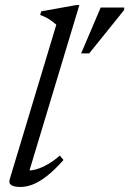

<svg xmlns="http://www.w3.org/2000/svg" viewBox="-20 -732 513 762"><path d="M203.5 -634Q194.5 -642 185.2 -648.8Q176 -655.5 165 -661.5Q154 -667.5 139.5 -672.5L143.5 -687L283 -712H295L92.5 -40.5L85.5 -56Q102.5 -54 124.5 -60.2Q146.5 -66.5 170.5 -80.5Q194.5 -94.5 217.5 -114.5L232 -97Q195.5 -56 165 -32.5Q134.5 -9 109.2 0.5Q84 10 61 10Q36.5 10 25 2.8Q13.5 -4.5 19 -22ZM302 -520 379.5 -702H473L472.5 -692L334 -520Z"/></svg>

Font: Newsreader 17pt
Style: Italic
Weight: 400
Italic angle: -17°
Version: Version 1.003